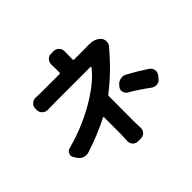

<svg xmlns="http://www.w3.org/2000/svg" viewBox="-196 -1060 1359 1359"><g transform="rotate(-45 484.0 -380.0)"><path d="M695.3 -673.8Q702.1 -673.8 708 -673.8Q761.7 -673.8 793.9 -642.6Q810.5 -626 810.5 -600.6Q810.5 -577.1 794.9 -560.5Q775.4 -539.1 757.8 -518.6Q664.1 -412.1 553.7 -327.1Q547.9 -323.2 547.9 -315.4Q547.9 -275.4 547.4 -188Q546.9 -100.6 546.9 -71.3L548.8 3.9Q548.8 24.4 535.2 40Q519.5 56.6 496.1 56.6H466.8Q444.3 56.6 428.7 40Q415 24.4 415 3.9L418 -71.3V-234.4Q418 -237.3 415.5 -238.3Q413.1 -239.3 411.1 -238.3Q305.7 -182.6 165 -136.7Q153.3 -132.8 142.6 -132.8Q129.9 -132.8 117.2 -136.7Q92.8 -145.5 79.1 -167L65.4 -188.5Q58.6 -199.2 58.6 -210Q58.6 -217.8 61.5 -225.6Q69.3 -245.1 89.8 -251Q281.2 -301.8 441.4 -404.3Q551.8 -475.6 605.5 -547.9Q606.4 -549.8 605.5 -551.8Q604.5 -553.7 602.5 -553.7H247.1Q215.8 -553.7 174.8 -552.7Q173.8 -552.7 172.9 -552.7Q150.4 -552.7 134.8 -567.4Q117.2 -583 117.2 -606.4V-622.1Q117.2 -645.5 134.8 -660.2Q150.4 -674.8 171.9 -674.8Q172.9 -674.8 174.8 -674.8Q206.1 -672.9 245.1 -672.9H411.1Q418.9 -672.9 418.9 -680.7V-724.6L418 -762.7Q418 -784.2 431.6 -799.8Q447.3 -817.4 469.7 -817.4H498Q520.5 -817.4 536.1 -799.8Q550.8 -784.2 550.8 -762.7L549.8 -724.6V-680.7Q549.8 -672.9 556.6 -672.9H669.9Q683.6 -672.9 695.3 -673.8ZM660.2 -239.3Q641.6 -251 637.7 -272.5Q636.7 -277.3 636.7 -281.2Q636.7 -297.9 648.4 -311.5L656.2 -320.3Q671.9 -339.8 697.3 -343.8Q704.1 -345.7 710 -345.7Q727.5 -345.7 744.1 -335.9Q821.3 -293.9 885.7 -251Q905.3 -238.3 909.2 -214.8Q910.2 -210 910.2 -206.1Q910.2 -187.5 898.4 -172.9L884.8 -155.3Q870.1 -135.7 846.7 -132.8Q842.8 -132.8 837.9 -132.8Q819.3 -132.8 803.7 -144.5Q734.4 -196.3 660.2 -239.3Z"/></g></svg>

Font: Gen Jyuu Gothic P Bold
Style: Bold
Weight: 700
Designer: [Source Han Sans]
Ryoko NISHIZUKA  (kana & ideographs); Paul D. Hunt (Latin, Greek & Cyrillic); Wenlong ZHANG  (bopomofo
Version: Version 1.002.20150607